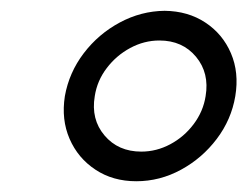

<svg xmlns="http://www.w3.org/2000/svg" viewBox="-20 -755 460 357"><path d="M233.4 -418Q189.9 -418 157.5 -439.5Q125 -460.9 109.4 -496.8Q93.8 -532.7 100.6 -576.2Q108.4 -620.1 135.7 -656Q163.1 -691.9 202.6 -713.1Q242.2 -734.4 286.1 -734.9Q329.6 -734.4 361.8 -713.1Q394 -691.9 409.4 -656Q424.8 -620.1 417.5 -576.2Q410.2 -532.7 383.1 -496.8Q356 -460.9 316.7 -439.5Q277.3 -418 233.4 -418ZM242.7 -473.1Q271 -473.1 296.6 -486.8Q322.3 -500.5 340.1 -524.2Q357.9 -547.9 362.3 -576.2Q369.6 -619.1 344.5 -649.4Q319.3 -679.7 276.4 -679.7Q248 -679.7 222.2 -665.8Q196.3 -651.9 178.5 -628.4Q160.6 -605 156.2 -576.2Q148.9 -533.2 174.3 -503.2Q199.7 -473.1 242.7 -473.1Z"/></svg>

Font: Inter Display Light
Style: Italic
Weight: 300
Italic angle: -9.39999°
Designer: Rasmus Andersson
Foundry: rsms
Version: Version 4.000;git-a52131595